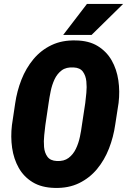

<svg xmlns="http://www.w3.org/2000/svg" viewBox="-20 -921 630 951"><path d="M567.4 -411.6 550.8 -304.2Q542 -242.2 519.8 -185.3Q497.6 -128.4 460.9 -84Q424.3 -39.6 371.8 -13.9Q319.3 11.7 251 9.8Q185.5 8.3 141.6 -18.6Q97.7 -45.4 72.8 -89.6Q47.9 -133.8 40 -188.7Q32.2 -243.7 39.1 -301.3L55.2 -409.2Q64 -469.7 86.2 -526.4Q108.4 -583 145.5 -627.7Q182.6 -672.4 235.1 -697.5Q287.6 -722.7 356 -720.7Q420.4 -719.7 464.1 -692.9Q507.8 -666 533 -622.1Q558.1 -578.1 566.2 -523.2Q574.2 -468.3 567.4 -411.6ZM385.7 -301.3 402.3 -410.6Q404.8 -431.6 407.7 -460.7Q410.6 -489.7 407.7 -518.1Q404.8 -546.4 390.6 -565.9Q376.5 -585.4 345.2 -586.9Q308.1 -589.4 285.6 -572.5Q263.2 -555.7 250.2 -528.1Q237.3 -500.5 231 -469Q224.6 -437.5 220.7 -409.7L204.6 -300.8Q202.1 -279.8 199 -250.7Q195.8 -221.7 198.2 -192.9Q200.7 -164.1 215.1 -144.5Q229.5 -125 261.2 -123.5Q296.9 -121.6 319.6 -138.7Q342.3 -155.8 355.7 -183.6Q369.1 -211.4 375.7 -242.9Q382.3 -274.4 385.7 -301.3ZM293 -748 410.6 -901.4H589.8L433.6 -748Z"/></svg>

Font: Roboto Condensed Black
Style: Italic
Weight: 900
Italic angle: -12°
Designer: Christian Robertson
Foundry: Google
Version: Version 3.008; 2023